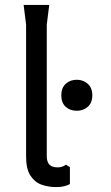

<svg xmlns="http://www.w3.org/2000/svg" viewBox="-20 -748 449 780"><path d="M264 -69V0Q254 5 241 8.5Q228 12 207 12Q177 12 149.5 2.5Q122 -7 104 -34Q86 -61 86 -112V-648L76 -728H180L170 -648V-113Q170 -91 180.5 -79.5Q191 -68 214 -68Q225 -68 233 -71Q241 -74 248 -79ZM292 -298Q265 -298 247 -314Q229 -330 229 -361Q229 -391 247 -407.5Q265 -424 292 -424Q318 -424 336.5 -407.5Q355 -391 355 -361Q355 -330 336.5 -314Q318 -298 292 -298Z"/></svg>

Font: AR One Sans
Style: Regular
Weight: 400
Designer: Niteesh Yadav
Foundry: Niteesh Yadav
Version: Version 1.001;gftools[0.9.33]